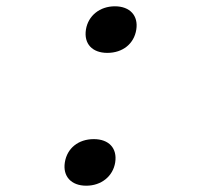

<svg xmlns="http://www.w3.org/2000/svg" viewBox="-20 -580 640 610"><path d="M321 -412C370 -412 406 -441 413 -486C420 -530 393 -560 345 -560C297 -560 260 -530 253 -486C246 -441 273 -412 321 -412ZM254 10C302 10 339 -20 346 -64C353 -109 326 -138 278 -138C229 -138 193 -109 186 -64C179 -20 206 10 254 10Z"/></svg>

Font: JetBrains Mono Light
Style: Italic
Weight: 336
Italic angle: -9°
Monospace: yes
Designer: Philipp Nurullin, Konstantin Bulenkov
Foundry: JetBrains
Version: Version 2.305